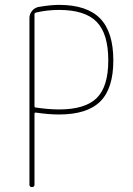

<svg xmlns="http://www.w3.org/2000/svg" viewBox="-20 -760 540 780"><path d="M120.1 -702.1V-329.1Q120.1 -323.2 125 -323.2Q177.7 -315.4 219.7 -315.4Q326.2 -315.4 373 -361.8Q419.9 -408.2 419.9 -514.6Q419.9 -623 372.6 -671.4Q325.2 -719.7 219.7 -719.7Q171.9 -719.7 126 -709Q120.1 -707 120.1 -702.1ZM99.6 -9.8V-686.5Q99.6 -702.1 109.4 -714.8Q119.1 -727.5 134.8 -731.4Q184.6 -740.2 219.7 -740.2Q333 -740.2 386.7 -685.1Q440.4 -629.9 440.4 -514.6Q440.4 -400.4 387.2 -347.7Q334 -294.9 219.7 -294.9Q177.7 -294.9 125 -302.7Q120.1 -302.7 120.1 -297.9V-9.8Q120.1 0 109.9 0Q99.6 0 99.6 -9.8Z"/></svg>

Font: Rounded Mgen+ 1mn thin
Style: Regular
Weight: 100
Designer: [Source Han Sans]
Ryoko NISHIZUKA  (kana & ideographs); Paul D. Hunt (Latin, Greek & Cyrillic); Wenlong ZHANG  (bopomofo
Version: Version 1.059.20150602